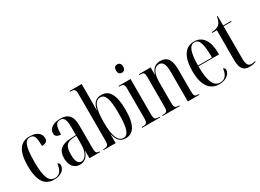

<svg xmlns="http://www.w3.org/2000/svg" viewBox="-30 -1445 2897 2140"><g transform="rotate(-30 1419.0 -375.0)"><path d="M223 10C330 10 367 -50 367 -92C367 -110 360 -124 342 -129C332 -44 298 -1 240 -1C165 -1 129 -69 129 -269C129 -480 162 -535 224 -535C275 -535 291 -498 291 -383C348 -383 366 -408 366 -442C366 -496 323 -545 225 -545C116 -545 42 -481 42 -268C42 -57 116 10 223 10Z M556 10C616 10 659 -27 679 -96H681V0H817V-10H815C777 -10 766 -22 766 -87V-372C766 -498 715 -545 618 -545C529 -545 467 -506 467 -444C467 -405 492 -388 539 -388C539 -499 559 -535 610 -535C660 -535 679 -501 679 -396V-300L614 -297C493 -291 435 -246 435 -141C435 -43 485 10 556 10ZM585 -13C543 -13 522 -53 522 -141C522 -237 547 -282 633 -287L679 -290V-178C679 -85 641 -13 585 -13Z M1145 10C1239 10 1300 -64 1300 -267C1300 -463 1246 -546 1146 -546C1074 -546 1035 -505 1020 -421H1018C1019 -488 1019 -536 1019 -573V-760H863V-750H869C916 -750 933 -744 933 -679V-82C933 -22 920 -10 870 -10H863V0H1018V-113H1020C1038 -32 1073 10 1145 10ZM1124 -6C1056 -6 1019 -86 1019 -267C1019 -447 1053 -528 1123 -528C1188 -528 1213 -457 1213 -267C1213 -70 1182 -6 1124 -6Z M1471 -644C1496 -644 1517 -659 1517 -698C1517 -738 1496 -752 1471 -752C1445 -752 1426 -738 1426 -698C1426 -659 1445 -644 1471 -644ZM1359 0H1590V-10H1579C1532 -10 1519 -20 1519 -84V-536H1365V-526H1375C1420 -526 1433 -515 1433 -452V-85C1433 -20 1420 -10 1372 -10H1359Z M1623 0H1843V-10H1838C1787 -10 1778 -20 1778 -81V-341C1778 -468 1819 -521 1873 -521C1928 -521 1947 -473 1947 -370V0H2095V-10H2091C2042 -10 2033 -21 2033 -83V-360C2033 -489 1992 -545 1902 -545C1834 -545 1796 -504 1779 -442H1777V-536H1626V-526H1631C1683 -526 1692 -517 1692 -456V-83C1692 -20 1682 -10 1629 -10H1623Z M2349 10C2449 10 2495 -49 2495 -92C2495 -108 2486 -119 2471 -123C2461 -39 2425 -2 2367 -2C2287 -2 2245 -79 2245 -280H2510V-298C2510 -454 2449 -545 2340 -545C2225 -545 2159 -451 2159 -263C2159 -90 2225 10 2349 10ZM2425 -290H2245C2247 -465 2277 -535 2340 -535C2403 -535 2424 -463 2425 -290Z M2738 10C2774 10 2803 2 2821 -5V-15C2800 -9 2786 -7 2771 -7C2730 -7 2711 -33 2711 -115V-526H2813V-536H2711V-658H2701C2695 -616 2683 -582 2656 -561C2636 -546 2607 -537 2564 -536V-526H2624V-144C2624 -28 2663 10 2738 10Z"/></g></svg>

Font: Noto Serif Display ExtraCondensed
Style: Regular
Weight: 400
Width: 2
Designer: Monotype Design Team
Foundry: Monotype Imaging Inc.
Version: Version 2.009